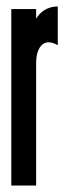

<svg xmlns="http://www.w3.org/2000/svg" viewBox="-20 -575 218 595"><path d="M159 -555C125 -555 103 -536 92 -517V-547H15V0H92V-380C92 -423 112 -462 159 -435Z"/></svg>

Font: League Gothic Condensed
Style: Regular
Weight: 400
Width: 3
Designer: Tyler Finck
Foundry: The League of Moveable Type
Version: Version 1.001;PS 001.001;hotconv 1.0.56;makeotf.lib2.0.21325